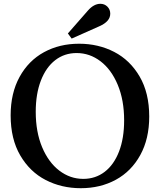

<svg xmlns="http://www.w3.org/2000/svg" viewBox="-20 -980 841 1010"><path d="M396 -750Q497 -750 580.5 -707Q664 -664 714.5 -577.5Q765 -491 765 -367Q765 -250 718 -164.5Q671 -79 589.5 -34.5Q508 10 405 10Q304 10 220.5 -33Q137 -76 86.5 -162.5Q36 -249 36 -373Q36 -490 83 -575.5Q130 -661 211.5 -705.5Q293 -750 396 -750ZM418 -39Q482 -39 530.5 -76Q579 -113 606 -182.5Q633 -252 633 -347Q633 -453 599.5 -533.5Q566 -614 509 -657.5Q452 -701 383 -701Q319 -701 270.5 -663.5Q222 -626 195 -556Q168 -486 168 -392Q168 -286 201.5 -206Q235 -126 292 -82.5Q349 -39 418 -39ZM357 -777 337 -804 443 -925Q474 -960 508 -960Q530 -960 545 -945Q560 -930 560 -908Q560 -867 503 -842Z"/></svg>

Font: Minipax
Style: Bold
Weight: 500
Designer: Raphaël Ronot, Igor Stepanchenko (Cyrillic)
Foundry: steppetype
Version: Version 1.002